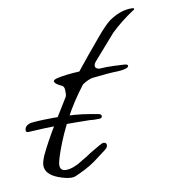

<svg xmlns="http://www.w3.org/2000/svg" viewBox="-90 -511 493 560"><g transform="rotate(-10 156.5 -231.0)"><path d="M78 -3Q63 -3 39 -12Q3 -26 3 -52Q3 -62 11 -81Q19 -98 31.5 -121Q44 -144 62 -173L102 -238Q104 -243 104 -247.5Q104 -252 104 -256Q104 -268 98 -271Q76 -281 76 -289Q76 -293 87 -296Q100 -299 116.5 -301Q133 -303 154 -304Q189 -348 223 -388Q258 -431 277 -441Q306 -459 335 -459Q343 -459 343 -457Q343 -453 339 -452Q301 -427 271 -398L207 -325Q201 -318 201 -312Q201 -304 213 -302Q218 -302 223 -302.5Q228 -303 234 -303Q245 -303 259 -302.5Q273 -302 288 -301Q297 -300 297 -296Q297 -287 264 -285Q242 -285 189 -279Q176 -277 158 -265Q124 -221 100 -176Q76 -131 60 -86Q49 -55 49 -45Q49 -28 66 -28Q80 -28 95 -35Q101 -37 112 -44Q118 -48 126 -52.5Q134 -57 144 -64Q182 -87 186 -87Q196 -87 196 -79Q196 -72 188 -66L151 -38Q137 -28 121.5 -20Q106 -12 90 -5Q84 -3 78 -3ZM-23 -156Q-30 -156 -30 -162Q-30 -176 -11 -181Q7 -183 28 -183.5Q49 -184 57 -184Q92 -184 117.5 -182Q143 -180 165 -176L188 -172Q196 -170 196 -165Q196 -158 187 -158H178Q175 -158 170.5 -158Q166 -158 160 -159Q115 -160 69 -159.5Q23 -159 -23 -156Z"/></g></svg>

Font: Whisper
Style: Regular
Weight: 400
Designer: Robert E. Leuschke
Foundry: Robert E. Leuschke
Version: Version 1.010; ttfautohint (v1.8.4.7-5d5b)